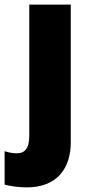

<svg xmlns="http://www.w3.org/2000/svg" viewBox="-66 -666 388 833"><path d="M50 147C185 147 241 60 241 -48V-646H61V-76C61 -18 38 -1 8 -1C-11 -1 -27 -4 -46 -10V135C-23 142 21 147 50 147Z"/></svg>

Font: Noto Sans Kannada UI SemiCondensed Black
Style: Regular
Weight: 900
Width: 4
Designer: Jelle Bosma - Monotype Design Team
Foundry: Monotype Imaging Inc.
Version: Version 2.005